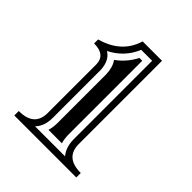

<svg xmlns="http://www.w3.org/2000/svg" viewBox="-149 -849 657 657"><g transform="rotate(45 179.5 -521.0)"><path d="M97.4 -656Q125.5 -639.6 128.2 -596.4V-362.8Q128.2 -323 105.7 -299.8H251Q230.5 -324 230.5 -362.8V-741.7H177.5Q154.3 -684.8 97.4 -656ZM104.2 -596.4Q104.2 -643.3 48.1 -643.3V-662.6Q137.2 -687.3 160.6 -765.6H254.4V-362.8Q254.4 -297.4 329.3 -297.4V-275.9H29.3V-297.4Q104.2 -297.4 104.2 -362.8ZM136.2 -651.6Q172.6 -678 192.9 -717.8H206.5V-362.8Q206.5 -341.8 211.7 -323.7H146.7Q152.1 -341.6 152.1 -362.8V-597.2Q151.1 -631.1 136.2 -651.6Z"/></g></svg>

Font: itsadzokeS01
Style: Regular
Weight: 600
Width: 6
Version: Version 0.46